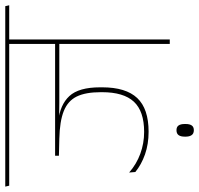

<svg xmlns="http://www.w3.org/2000/svg" viewBox="-50 -632 757 730"><g transform="rotate(-90 328.0 -267.5)"><path d="M542.5 -615H525.5V0H542.5ZM456.5 -610.5H672.5L669 -625.5H453ZM621.5 -610.5 618.5 -625.5H-17L-13.5 -610.5ZM534 -436H100.5V-421.5L220 -421L302.5 -420H534ZM231 -431.5H100.5V-421.5L164.5 -420Q231.5 -418.5 270.2 -403Q309 -387.5 325.5 -353.8Q342 -320 342 -262.5V-257.5Q342 -175.5 305.8 -136.5Q269.5 -97.5 191 -97.5Q147.5 -97.5 108 -112Q68.5 -126.5 36.5 -154.5L38.5 -131Q66.5 -108 105.5 -94.2Q144.5 -80.5 191.5 -80.5Q279 -80.5 319.8 -123.8Q360.5 -167 360.5 -257V-264.5Q360.5 -346 327.2 -381.8Q294 -417.5 231 -424ZM197.5 91.5Q210 91.5 215.5 83.5Q221 75.5 221 61Q221 60.5 221 58.8Q221 57 221 56.5Q221 41.5 215.5 33.5Q210 25.5 197.5 25.5Q184.5 25.5 178.8 33.5Q173 41.5 173 56.5Q173 57 173 58.8Q173 60.5 173 61Q173 75 178.8 83.2Q184.5 91.5 197.5 91.5Z"/></g></svg>

Font: Anek Devanagari Thin
Style: Regular
Weight: 250
Designer: Kailash Malviya (Devanagari) & Yesha Goshar (Latin)
Foundry: Ek Type
Version: Version 1.003